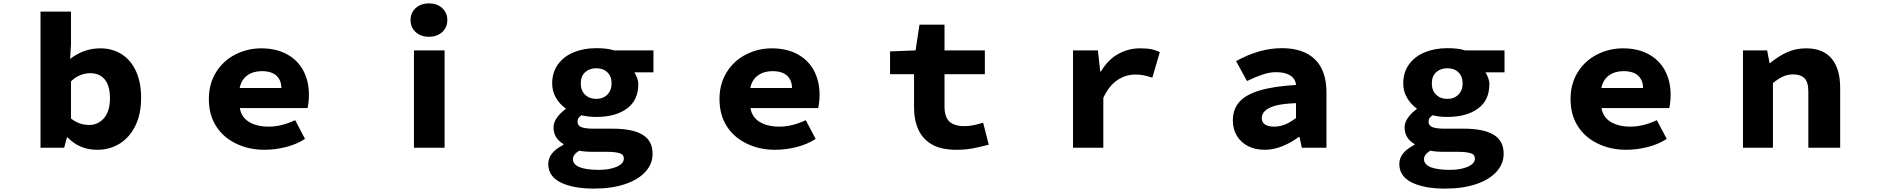

<svg xmlns="http://www.w3.org/2000/svg" viewBox="-20 -868 11040 1128"><path d="M378 -60H373L357 0H218V-800H397V-607L392 -522Q473 -584 569 -584Q641 -584 695.5 -549Q750 -514 779.5 -448.5Q809 -383 809 -295Q809 -196 775 -129Q742 -61 683.5 -24.5Q625 12 552 12Q447 12 378 -60ZM626 -291Q626 -364 595.5 -401Q565 -438 510 -438Q480 -438 450.5 -426Q421 -414 397 -390V-172Q444 -134 504 -134Q557 -134 591.5 -174.5Q626 -215 626 -291Z M1368 -24Q1292 -60 1249.5 -127Q1207 -194 1207 -286Q1207 -376 1249.5 -444Q1292 -512 1363 -548Q1434 -584 1515 -584Q1602 -584 1665.5 -549.5Q1729 -515 1762 -453Q1795 -391 1795 -310Q1795 -273 1787 -233H1389Q1398 -179 1443.5 -151.5Q1489 -124 1559 -124Q1633 -124 1714 -162L1772 -52Q1723 -20 1659.5 -4Q1596 12 1534 12Q1442 12 1368 -24ZM1518 -450Q1468 -450 1433 -425Q1398 -400 1388 -351H1633Q1633 -396 1604.5 -423Q1576 -450 1518 -450Z M2412 -572H2592V0H2412ZM2392 -750Q2392 -793 2422 -820.5Q2452 -848 2500 -848Q2548 -848 2578 -820.5Q2608 -793 2608 -750Q2608 -707 2578 -679.5Q2548 -652 2500 -652Q2452 -652 2422 -679.5Q2392 -707 2392 -750Z M3201 95Q3201 28 3290 -17V-22Q3232 -56 3232 -120Q3232 -148 3251.5 -176Q3271 -204 3303 -227V-231Q3268 -256 3246 -294Q3224 -332 3224 -378Q3224 -442 3257.5 -489Q3291 -536 3350 -560.5Q3409 -585 3483 -585Q3550 -585 3587 -572H3819V-443H3707Q3716 -429 3723 -410.5Q3730 -392 3730 -373Q3730 -279 3663 -230Q3596 -181 3483 -181Q3435 -181 3396 -191Q3383 -181 3378 -173.5Q3373 -166 3373 -152Q3373 -130 3396 -121Q3419 -112 3467 -112H3580Q3696 -112 3755 -76.5Q3814 -41 3814 35Q3814 95 3772 141Q3729 188 3651.5 214Q3574 240 3470 240Q3347 240 3274 204Q3201 168 3201 95ZM3573 -378Q3573 -419 3548.5 -443Q3524 -467 3483 -467Q3443 -467 3417.5 -443.5Q3392 -420 3392 -378Q3392 -336 3417.5 -311.5Q3443 -287 3483 -287Q3523 -287 3548 -312Q3573 -337 3573 -378ZM3645 64Q3645 39 3620 32Q3593 24 3548 24H3470Q3412 24 3383 17Q3364 29 3355 41Q3346 53 3346 68Q3346 98 3387 115Q3428 130 3497 130Q3562 130 3603.5 111.5Q3645 93 3645 64Z M4368 -24Q4292 -60 4249.5 -127Q4207 -194 4207 -286Q4207 -376 4249.5 -444Q4292 -512 4363 -548Q4434 -584 4515 -584Q4602 -584 4665.5 -549.5Q4729 -515 4762 -453Q4795 -391 4795 -310Q4795 -273 4787 -233H4389Q4398 -179 4443.5 -151.5Q4489 -124 4559 -124Q4633 -124 4714 -162L4772 -52Q4723 -20 4659.5 -4Q4596 12 4534 12Q4442 12 4368 -24ZM4518 -450Q4468 -450 4433 -425Q4398 -400 4388 -351H4633Q4633 -396 4604.5 -423Q4576 -450 4518 -450Z M5454 -20Q5350 -80 5350 -241V-432H5209V-566L5359 -572L5382 -723H5529V-572H5766V-432H5529V-243Q5529 -181 5557.5 -154Q5586 -127 5646 -127Q5673 -127 5697 -132Q5721 -137 5756 -147L5789 -18Q5732 -3 5690.5 4.5Q5649 12 5600 12Q5508 12 5454 -20Z M6284 -572H6430L6444 -448H6448Q6488 -516 6548 -550Q6608 -584 6677 -584Q6718 -584 6743.5 -579Q6769 -574 6794 -562L6750 -412Q6717 -422 6697.5 -426Q6678 -430 6650 -430Q6593 -430 6544 -397Q6495 -364 6462 -293V0H6284Z M7223 -160Q7223 -225 7260 -268Q7297 -311 7379 -336Q7461 -361 7594 -369Q7591 -405 7560.5 -424.5Q7530 -444 7477 -444Q7440 -444 7399 -430.5Q7358 -417 7306 -392L7242 -509Q7379 -585 7511 -585Q7637 -585 7705 -519.5Q7773 -454 7773 -324V0H7628L7615 -63H7610Q7564 -29 7512.5 -8.5Q7461 12 7410 12Q7353 12 7310.5 -10.5Q7268 -33 7245.5 -72Q7223 -111 7223 -160ZM7594 -175V-262Q7516 -259 7472 -247Q7393 -224 7393 -174Q7393 -149 7412 -136.5Q7431 -124 7467 -124Q7529 -124 7594 -175Z M8201 95Q8201 28 8290 -17V-22Q8232 -56 8232 -120Q8232 -148 8251.5 -176Q8271 -204 8303 -227V-231Q8268 -256 8246 -294Q8224 -332 8224 -378Q8224 -442 8257.5 -489Q8291 -536 8350 -560.5Q8409 -585 8483 -585Q8550 -585 8587 -572H8819V-443H8707Q8716 -429 8723 -410.5Q8730 -392 8730 -373Q8730 -279 8663 -230Q8596 -181 8483 -181Q8435 -181 8396 -191Q8383 -181 8378 -173.5Q8373 -166 8373 -152Q8373 -130 8396 -121Q8419 -112 8467 -112H8580Q8696 -112 8755 -76.5Q8814 -41 8814 35Q8814 95 8772 141Q8729 188 8651.5 214Q8574 240 8470 240Q8347 240 8274 204Q8201 168 8201 95ZM8573 -378Q8573 -419 8548.5 -443Q8524 -467 8483 -467Q8443 -467 8417.5 -443.5Q8392 -420 8392 -378Q8392 -336 8417.5 -311.5Q8443 -287 8483 -287Q8523 -287 8548 -312Q8573 -337 8573 -378ZM8645 64Q8645 39 8620 32Q8593 24 8548 24H8470Q8412 24 8383 17Q8364 29 8355 41Q8346 53 8346 68Q8346 98 8387 115Q8428 130 8497 130Q8562 130 8603.5 111.5Q8645 93 8645 64Z M9368 -24Q9292 -60 9249.5 -127Q9207 -194 9207 -286Q9207 -376 9249.5 -444Q9292 -512 9363 -548Q9434 -584 9515 -584Q9602 -584 9665.5 -549.5Q9729 -515 9762 -453Q9795 -391 9795 -310Q9795 -273 9787 -233H9389Q9398 -179 9443.5 -151.5Q9489 -124 9559 -124Q9633 -124 9714 -162L9772 -52Q9723 -20 9659.5 -4Q9596 12 9534 12Q9442 12 9368 -24ZM9518 -450Q9468 -450 9433 -425Q9398 -400 9388 -351H9633Q9633 -396 9604.5 -423Q9576 -450 9518 -450Z M10220 -572H10362L10376 -498H10380Q10428 -538 10479 -561Q10530 -584 10591 -584Q10691 -584 10741 -523.5Q10791 -463 10791 -352V0H10604V-330Q10604 -386 10581 -408.5Q10558 -431 10515 -431Q10483 -431 10455.5 -418.5Q10428 -406 10396 -380V0H10220Z"/></svg>

Font: Merged Yaku Han JP Black
Style: Regular
Weight: 900
Designer: Ryoko NISHIZUKA 西塚涼子 (kana, bopomofo & ideographs); Paul D. Hunt (Latin, Greek & Cyrillic); Sandoll Communications 산돌커뮤니
Foundry: Adobe
Version: Version 2.004